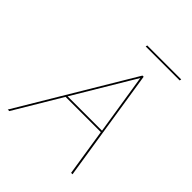

<svg xmlns="http://www.w3.org/2000/svg" viewBox="-218 -927 1059 1059"><g transform="rotate(45 312.0 -397.0)"><path d="M579 -794 577 -784H312L314 -794ZM422 -658 525 0H514L471 -275H196L32 0H20L413 -658ZM470 -285 414 -640 202 -285Z"/></g></svg>

Font: Ysabeau Infant Hairline
Style: Italic
Weight: 100
Italic angle: -12°
Designer: Christian Thalmann (Catharsis Fonts)
Version: Version 0.003